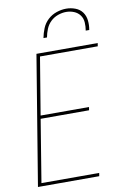

<svg xmlns="http://www.w3.org/2000/svg" viewBox="-102 -1014 705 1074"><g transform="rotate(-10 250.0 -477.5)"><path d="M24 0 145 -735H493L490 -717H162L108 -391H383L380 -373H105L47 -18H375L372 0ZM199 -815Q204 -842 215 -869Q226 -896 247.5 -916Q269 -936 297 -945.5Q325 -955 352 -955Q379 -955 404 -945.5Q429 -936 443.5 -916Q458 -896 461 -869Q464 -842 459 -815H439Q443 -838 441.5 -861.5Q440 -885 427 -902.5Q414 -920 393 -928.5Q372 -937 349 -937Q326 -937 302 -928.5Q278 -920 260 -902.5Q242 -885 232.5 -861.5Q223 -838 219 -815Z"/></g></svg>

Font: Iosevka Term Curly Th Obl
Style: Regular
Weight: 100
Italic angle: -9°
Designer: Belleve Invis
Foundry: Belleve Invis
Version: Version 32.3.0